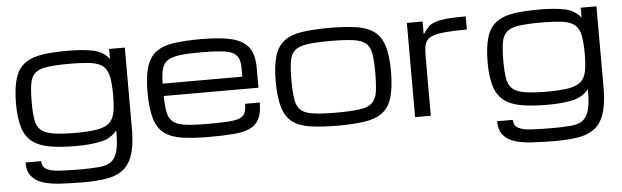

<svg xmlns="http://www.w3.org/2000/svg" viewBox="-49 -750 3701 1142"><g transform="rotate(-5 1801.5 -179.0)"><path d="M407.7 214.4Q346.2 214.4 272 210.4Q210.4 207 166.5 192.9Q123 179.2 98.6 148.9Q74.7 119.1 74.7 66.9H168.5Q168.5 101.1 195.3 115.7Q221.7 130.4 274.9 133.3Q328.6 136.2 407.7 136.2Q458 136.2 508.8 132.3Q550.3 128.4 577.6 111.3Q604.5 92.8 616.7 52.2Q628.9 13.7 628.9 -63.5V-76.7Q594.2 -32.2 535.2 -18.6Q471.7 -4.4 386.7 -4.4Q291 -4.4 231 -15.1Q167 -25.4 126.5 -54.7Q85.4 -85 67.4 -139.6Q48.8 -197.8 48.8 -285.2Q48.8 -378.4 67.4 -438.5Q85.4 -495.6 126.5 -525.4Q167.5 -554.7 231 -564Q291 -573.2 386.7 -573.2Q471.7 -573.2 535.2 -560.5Q594.7 -547.4 628.9 -502.9V-562.5H722.7V-59.6Q720.7 32.7 699.2 87.9Q678.2 142.6 638.2 169.9Q596.7 197.8 540.5 205.6Q482.4 214.4 407.7 214.4ZM628.9 -285.2Q628.9 -351.1 620.6 -397Q611.8 -438.5 587.4 -460Q563.5 -481 514.6 -488.3Q460.9 -495.1 386.7 -495.1Q307.6 -495.1 253.9 -488.3Q204.6 -481 180.7 -460Q156.2 -438.5 149.9 -397Q142.6 -355.5 142.6 -285.2Q142.6 -221.7 149.9 -181.6Q156.2 -141.6 180.7 -120.1Q204.1 -99.1 253.4 -90.8Q307.1 -82.5 386.7 -82.5Q461.9 -82.5 514.6 -90.8Q562.5 -99.1 587.4 -120.1Q611.8 -141.6 620.6 -181.6Q628.9 -226.1 628.9 -285.2Z M1493.7 -167Q1493.7 -104 1475.1 -67.9Q1456.1 -31.7 1417.5 -15.1Q1380.9 1.5 1319.3 5.9Q1267.6 10.7 1176.8 10.7Q1086.9 10.7 1017.1 1Q950.7 -8.8 911.1 -38.1Q870.6 -67.4 852.5 -126.5Q834 -188 834 -284.2Q834 -381.8 852.1 -437.5Q869.6 -495.1 909.7 -524.4Q949.7 -554.2 1015.1 -563.5Q1085 -573.2 1174.3 -573.2Q1286.1 -573.2 1353 -558.1Q1423.8 -543 1459 -500.5Q1493.7 -457 1493.7 -376V-255.4H928.2Q929.2 -192.4 937 -155.3Q945.3 -117.7 970.2 -98.6Q995.1 -79.6 1044.9 -73.7Q1089.4 -67.4 1176.8 -67.4Q1251 -67.4 1296.9 -70.3Q1341.8 -73.2 1366.2 -83.5Q1389.6 -93.3 1397.9 -113.3Q1406.2 -135.3 1406.2 -167ZM1174.3 -495.1Q1094.7 -495.1 1046.4 -489.3Q997.6 -483.4 972.2 -466.8Q946.8 -450.2 938 -416.5Q929.2 -386.2 928.2 -329.1H1403.8V-376Q1403.8 -413.1 1396 -434.6Q1388.2 -457 1364.3 -471.2Q1340.8 -484.9 1295.4 -489.7Q1242.7 -495.1 1174.3 -495.1Z M1943.4 10.7Q1854.5 10.7 1783.2 1Q1716.3 -8.8 1676.8 -38.1Q1635.7 -67.9 1617.7 -126.5Q1599.1 -188 1599.1 -284.2Q1599.1 -377.4 1617.7 -437.5Q1635.7 -494.6 1676.8 -524.4Q1716.8 -554.2 1783.2 -563.5Q1854.5 -573.2 1943.4 -573.2Q2032.7 -573.2 2104 -563.5Q2169.4 -553.7 2210 -524.4Q2251 -494.6 2269 -437.5Q2287.6 -377.4 2287.6 -284.2Q2287.6 -188 2269 -126.5Q2251 -67.9 2210 -38.1Q2170.4 -8.8 2104 1Q2032.7 10.7 1943.4 10.7ZM2193.8 -284.2Q2193.8 -349.6 2187 -396Q2179.7 -438.5 2155.8 -459.5Q2131.8 -480.5 2081.5 -487.8Q2030.8 -495.1 1943.4 -495.1Q1856 -495.1 1805.7 -487.8Q1754.9 -480.5 1731 -459.5Q1707 -438.5 1700.2 -396Q1692.9 -354 1692.9 -284.2Q1692.9 -211.9 1700.2 -168.5Q1707 -124.5 1731 -103.5Q1754.9 -81.1 1805.7 -74.7Q1856 -67.4 1943.4 -67.4Q2030.8 -67.4 2081.5 -74.7Q2131.8 -81.1 2155.8 -103.5Q2179.7 -124.5 2187 -168.5Q2193.8 -216.3 2193.8 -284.2Z M2406.7 -562.5H2500.5V-484.9Q2515.1 -507.8 2532.2 -526.4Q2547.4 -543 2573.7 -552.7Q2603.5 -562.5 2643.1 -566.9Q2696.3 -570.8 2758.8 -570.8V-492.2Q2668.5 -492.2 2609.4 -485.4Q2555.7 -479 2533.2 -462.4Q2510.3 -445.3 2505.4 -417Q2500.5 -392.6 2500.5 -343.8V0H2406.7Z M3223.6 214.4Q3162.1 214.4 3087.9 210.4Q3026.4 207 2982.4 192.9Q2939 179.2 2914.6 148.9Q2890.6 119.1 2890.6 66.9H2984.4Q2984.4 101.1 3011.2 115.7Q3037.6 130.4 3090.8 133.3Q3144.5 136.2 3223.6 136.2Q3273.9 136.2 3324.7 132.3Q3366.2 128.4 3393.6 111.3Q3420.4 92.8 3432.6 52.2Q3444.8 13.7 3444.8 -63.5V-76.7Q3410.2 -32.2 3351.1 -18.6Q3287.6 -4.4 3202.6 -4.4Q3106.9 -4.4 3046.9 -15.1Q2982.9 -25.4 2942.4 -54.7Q2901.4 -85 2883.3 -139.6Q2864.7 -197.8 2864.7 -285.2Q2864.7 -378.4 2883.3 -438.5Q2901.4 -495.6 2942.4 -525.4Q2983.4 -554.7 3046.9 -564Q3106.9 -573.2 3202.6 -573.2Q3287.6 -573.2 3351.1 -560.5Q3410.6 -547.4 3444.8 -502.9V-562.5H3538.6V-59.6Q3536.6 32.7 3515.1 87.9Q3494.1 142.6 3454.1 169.9Q3412.6 197.8 3356.4 205.6Q3298.3 214.4 3223.6 214.4ZM3444.8 -285.2Q3444.8 -351.1 3436.5 -397Q3427.7 -438.5 3403.3 -460Q3379.4 -481 3330.6 -488.3Q3276.9 -495.1 3202.6 -495.1Q3123.5 -495.1 3069.8 -488.3Q3020.5 -481 2996.6 -460Q2972.2 -438.5 2965.8 -397Q2958.5 -355.5 2958.5 -285.2Q2958.5 -221.7 2965.8 -181.6Q2972.2 -141.6 2996.6 -120.1Q3020 -99.1 3069.3 -90.8Q3123 -82.5 3202.6 -82.5Q3277.8 -82.5 3330.6 -90.8Q3378.4 -99.1 3403.3 -120.1Q3427.7 -141.6 3436.5 -181.6Q3444.8 -226.1 3444.8 -285.2Z"/></g></svg>

Font: Michroma+
Style: Regular
Weight: 400
Designer: beogot
Foundry: beogot
Version: Version